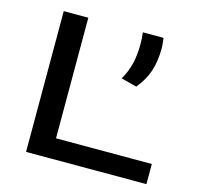

<svg xmlns="http://www.w3.org/2000/svg" viewBox="-96 -741 871 842"><g transform="rotate(15 340.0 -319.5)"><path d="M204 0H92.5V-639H204ZM149.5 -91.5H639V0H149.5ZM545.5 -639Q546.5 -630.5 548 -617.2Q549.5 -604 549.5 -589.5Q549.5 -535 534.8 -489.2Q520 -443.5 485 -401.5L414 -420Q436 -457 445.5 -497.5Q455 -538 455 -586.5Q455 -600.5 454.2 -613.2Q453.5 -626 451.5 -639Z"/></g></svg>

Font: Anek Latin Expanded Medium
Style: Regular
Weight: 500
Width: 7
Designer: Yesha Goshar
Foundry: Ek Type
Version: Version 1.003